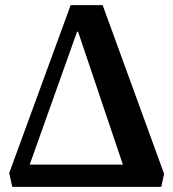

<svg xmlns="http://www.w3.org/2000/svg" viewBox="-20 -730 677 750"><path d="M28 0 16 -54 256 -710H381L621 -51L610 0ZM96 -87H460L285 -606H281Z"/></svg>

Font: Literata 36pt SemiBold
Style: Regular
Weight: 600
Designer: Latin by Veronika Burian and Jose Scaglione. Greek by Irene Vlachou. Cyrillic by Vera Evstafieva.
Foundry: TypeTogether
Version: Version 3.002